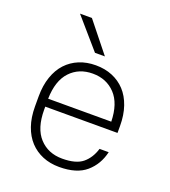

<svg xmlns="http://www.w3.org/2000/svg" viewBox="-132 -806 804 909"><g transform="rotate(20 270.0 -352.0)"><path d="M270 6Q224 6 186.5 -9.5Q149 -25 122 -54Q95 -83 80 -126Q65 -169 65 -225V-275Q65 -330 80 -373.5Q95 -417 122 -446Q149 -475 186.5 -490.5Q224 -506 270 -506Q316 -506 353.5 -490.5Q391 -475 418 -446Q445 -417 460 -373.5Q475 -330 475 -275V-240H111V-225Q111 -131 155 -83.5Q199 -36 270 -36Q339 -36 372.5 -63.5Q406 -91 421 -140H467Q452 -75 405 -34.5Q358 6 270 6ZM270 -464Q200 -464 156.5 -417.5Q113 -371 111 -280H429Q427 -371 383 -417.5Q339 -464 270 -464ZM115 -710H175L295 -560H245Z"/></g></svg>

Font: PT Root UI Web Light
Style: Regular
Weight: 300
Designer: Vitaly Kuzmin
Foundry: ParaType Ltd.
Version: Version 1.000W